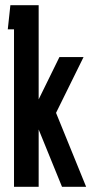

<svg xmlns="http://www.w3.org/2000/svg" viewBox="-20 -720 352 740"><path d="M34 0V-607H10L20 -700H129V-337L209 -500H302L196 -285L312 0H219L129 -221V0Z"/></svg>

Font: Karantina
Style: Regular
Weight: 400
Designer: Rony Koch
Foundry: Rony Koch
Version: Version 1.000; ttfautohint (v1.8.3)